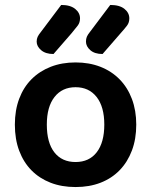

<svg xmlns="http://www.w3.org/2000/svg" viewBox="-20 -740 610 775"><path d="M530 -237Q530 -179 512.5 -132.5Q495 -86 463 -53Q431 -20 386 -2.5Q341 15 285 15Q229 15 184 -2.5Q139 -20 107 -52.5Q75 -85 57.5 -131.5Q40 -178 40 -237Q40 -295 57.5 -341.5Q75 -388 107.5 -420.5Q140 -453 185 -470.5Q230 -488 285 -488Q340 -488 385 -470.5Q430 -453 462.5 -420Q495 -387 512.5 -340.5Q530 -294 530 -237ZM285 -388Q231 -388 200 -348.5Q169 -309 169 -237Q169 -164 199.5 -125Q230 -86 285 -86Q340 -86 370.5 -125.5Q401 -165 401 -237Q401 -309 370 -348.5Q339 -388 285 -388ZM227 -720Q264 -720 283.5 -704Q303 -688 303 -666Q303 -649 294 -637Q285 -625 269 -606L196 -522Q164 -522 146 -537.5Q128 -553 128 -572Q128 -583 132 -591.5Q136 -600 145 -611ZM425 -720Q463 -720 482.5 -704Q502 -688 502 -666Q502 -649 493 -637Q484 -625 467 -606L394 -522Q362 -522 344.5 -537.5Q327 -553 327 -572Q327 -583 330.5 -591.5Q334 -600 343 -611Z"/></svg>

Font: Baloo Bhai 2 SemiBold
Style: Regular
Weight: 600
Designer: Supriya Tembe, Noopur Datye and Ek Type
Foundry: Ek Type
Version: Version 1.640;PS 1.000;hotconv 16.6.51;makeotf.lib2.5.65220;